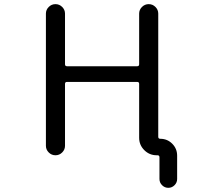

<svg xmlns="http://www.w3.org/2000/svg" viewBox="-20 -775 1040 933"><path d="M295.9 -709V-462.9Q295.9 -453.1 305.7 -453.1H646.5Q656.2 -453.1 656.2 -462.9V-709Q656.2 -727.5 669.9 -741.2Q683.6 -754.9 702.6 -754.9Q721.7 -754.9 735.4 -741.2Q749 -727.5 749 -709V-110.4Q749 -100.6 758.8 -100.6Q793 -100.6 816.9 -76.7Q840.8 -52.7 840.8 -18.6V94.7Q840.8 112.3 828.1 125Q815.4 137.7 797.9 137.7Q780.3 137.7 767.6 125Q754.9 112.3 754.9 94.7V-10.7Q754.9 -20.5 745.1 -20.5H742.2H741.2Q706.1 -20.5 681.2 -45.4Q656.2 -70.3 656.2 -105.5V-367.2Q656.2 -377 646.5 -377H305.7Q295.9 -377 295.9 -367.2V-66.4Q295.9 -47.9 282.2 -34.2Q268.6 -20.5 249.5 -20.5Q230.5 -20.5 216.8 -34.2Q203.1 -47.9 203.1 -66.4V-709Q203.1 -727.5 216.8 -741.2Q230.5 -754.9 249.5 -754.9Q268.6 -754.9 282.2 -741.2Q295.9 -727.5 295.9 -709Z"/></svg>

Font: Rounded-X Mgen+ 2m regular
Style: Regular
Weight: 400
Designer: [Source Han Sans]
Ryoko NISHIZUKA  (kana & ideographs); Paul D. Hunt (Latin, Greek & Cyrillic); Wenlong ZHANG  (bopomofo
Version: Version 1.059.20150602